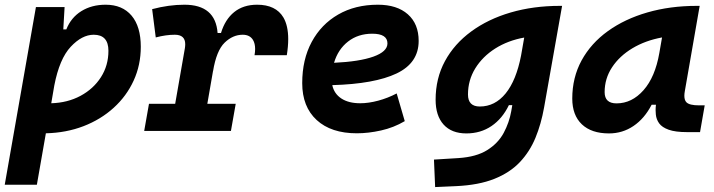

<svg xmlns="http://www.w3.org/2000/svg" viewBox="-31 -547 2981 802"><path d="M123 224.6H-11.2L119.1 -517.6H238.8L233.4 -424.3H246.1Q265.6 -473.6 308.8 -500.5Q352.1 -527.3 410.2 -527.3Q480 -527.3 518.6 -481.7Q557.1 -436 557.1 -351.6Q557.1 -275.4 527.3 -210.4Q497.6 -145.5 443.8 -96.7Q390.1 -47.9 317.9 -20Q245.6 7.8 160.6 9.8ZM183.1 -115.7Q251.5 -117.7 305.4 -146.7Q359.4 -175.8 390.6 -224.6Q421.9 -273.4 421.9 -335Q421.9 -401.9 360.4 -401.9Q311.5 -401.9 264.4 -351.6Q217.3 -301.3 195.8 -189.9Z M571.3 0 591.3 -113.3H700.7L741.2 -345.2Q742.7 -354.5 742.7 -362.3Q742.7 -401.9 699.2 -401.9Q662.1 -401.9 619.6 -390.6L604.5 -508.8Q674.3 -527.3 739.3 -527.3Q869.1 -527.3 877.9 -409.2H892.1Q909.2 -465.8 947.3 -496.6Q985.4 -527.3 1043 -527.3Q1121.1 -527.3 1152.8 -474.1Q1172.9 -439.5 1172.9 -383.8Q1172.9 -353 1167 -316.4H1032.2Q1034.7 -330.6 1034.7 -342.3Q1034.7 -365.2 1025.9 -379.9Q1012.7 -401.9 982.9 -401.9Q941.4 -401.9 907.2 -368.7Q873 -335.4 858.9 -249.5V-251L835 -113.3H953.6L933.6 0Z M1473.6 -115.7Q1508.8 -115.7 1548.8 -126.5Q1588.9 -137.2 1626 -156.7L1659.7 -41Q1613.3 -13.7 1560.5 -2Q1507.8 9.8 1459.5 9.8Q1352.1 9.8 1291.7 -45.7Q1231.4 -101.1 1231.4 -199.7Q1231.4 -298.3 1271 -371.8Q1310.5 -445.3 1381.6 -486.3Q1452.6 -527.3 1547.4 -527.3Q1627.4 -527.3 1672.6 -487.3Q1717.8 -447.3 1717.8 -376Q1717.8 -284.2 1625.7 -240.2Q1533.7 -196.3 1356.9 -191.4Q1364.7 -155.3 1395 -135.5Q1425.3 -115.7 1473.6 -115.7ZM1364.3 -284.7Q1470.2 -289.6 1528.8 -310.5Q1587.4 -331.5 1587.4 -365.7Q1587.4 -406.2 1523.9 -406.2Q1464.8 -406.2 1422.9 -373.5Q1380.9 -340.8 1364.3 -284.7Z M1786.6 234.4 1781.7 119.6 1884.3 113.3Q1959 108.4 2004.4 79.8Q2049.8 51.3 2073 8.1Q2096.2 -35.2 2104.5 -82.5L2108.9 -107.9H2094.7Q2067.4 -51.3 2022 -20.5Q1976.6 10.3 1917 10.3Q1855.5 10.3 1822 -26.6Q1788.6 -63.5 1788.6 -130.4Q1788.6 -219.7 1827.6 -291.7Q1866.7 -363.8 1937.3 -415.5Q2007.8 -467.3 2102.3 -494.9Q2196.8 -522.5 2307.6 -522.5H2316.9L2241.7 -98.1Q2229.5 -29.3 2205.6 28.8Q2181.6 86.9 2140.1 130.6Q2098.6 174.3 2033.7 200.2Q1968.8 226.1 1874.5 230.5ZM2158.7 -390.1Q2090.8 -377.9 2037.8 -344.5Q1984.9 -311 1954.3 -261.5Q1923.8 -211.9 1923.8 -152.3Q1923.8 -102.1 1973.1 -102.1Q2036.6 -102.1 2081.1 -156.7Q2125.5 -211.4 2145.5 -314.9Z M2512.7 10.3Q2439.5 10.3 2399.4 -27.8Q2359.4 -65.9 2359.4 -135.3Q2359.4 -223.1 2398.4 -294.7Q2437.5 -366.2 2508.1 -417Q2578.6 -467.8 2673.3 -495.1Q2768.1 -522.5 2879.4 -522.5H2891.6L2829.6 -166.5Q2827.6 -155.8 2827.6 -147Q2827.6 -128.4 2836.4 -119.6Q2849.1 -106.9 2889.2 -106.9H2912.6L2893.1 4.9H2839.8Q2790 4.9 2762.2 -5.1Q2734.4 -15.1 2722.4 -31.7Q2710.4 -48.3 2708.5 -68.8Q2707.5 -77.6 2707.5 -86.9Q2707.5 -98.1 2709 -109.4H2690.9Q2661.1 -51.8 2615.2 -20.8Q2569.3 10.3 2512.7 10.3ZM2544.4 -115.2Q2608.4 -115.2 2657 -170.2Q2705.6 -225.1 2723.1 -325.7L2734.4 -390.6Q2665 -377.9 2610.8 -345.5Q2556.6 -313 2525.6 -265.9Q2494.6 -218.8 2494.6 -162.1Q2494.6 -115.2 2544.4 -115.2Z"/></svg>

Font: CaskaydiaCove NFP
Style: Bold Italic
Weight: 700
Italic angle: -10°
Designer: Aaron Bell
Foundry: Saja Typeworks
Version: Version 2111.001; VTT 6.35;Nerd Fonts 3.1.1